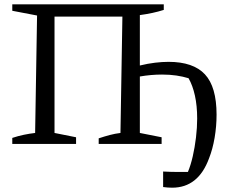

<svg xmlns="http://www.w3.org/2000/svg" viewBox="-20 -668 1074 891"><path d="M37 0V-28Q64 -37 90.5 -42.5Q117 -48 143 -51L152 -596L37 -618V-648H740V-622Q715 -614 687 -608Q659 -602 629 -598V-364Q666 -373 699.5 -377Q733 -381 762 -381Q877 -381 931 -323Q985 -265 985 -136Q985 -82 976 -29Q967 24 950 67Q900 203 779 203Q759 203 737 200V128Q755 129 773.5 129.5Q792 130 810 130Q821 130 831.5 130Q842 130 852 130Q865 99 874.5 57.5Q884 16 889.5 -30Q895 -76 895 -118Q895 -177 884.5 -224.5Q874 -272 855 -305Q829 -313 798.5 -317.5Q768 -322 732 -322Q681 -322 629 -313V-51L730 -31V0H438V-26Q465 -35 489.5 -41.5Q514 -48 539 -51L548 -591H233V-51L333 -31V0Z"/></svg>

Font: Piazzolla
Style: Regular
Weight: 400
Designer: Juan Pablo del Peral
Foundry: Huerta Tipografica
Version: Version 1.330